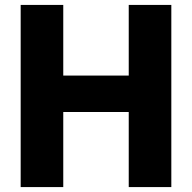

<svg xmlns="http://www.w3.org/2000/svg" viewBox="-20 -760 780 780"><path d="M237 0V-305H503V0H676V-740H503V-453H237V-740H64V0Z"/></svg>

Font: Be Vietnam Pro ExtraBold
Style: Regular
Weight: 800
Designer: Lam Bao, Tony Le, Vietanh Nguyen
Foundry: Yellow Type Foundry
Version: Version 1.002